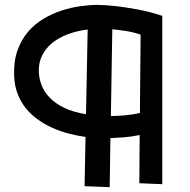

<svg xmlns="http://www.w3.org/2000/svg" viewBox="-20 -751 778 788"><path d="M646 4.9 551.8 1 553.2 -196.8Q519.5 -189.9 489 -187.5Q458.5 -185.1 433.1 -184.1L430.2 17.1L327.1 13.2L331.1 -189Q296.4 -193.8 261.7 -202.9Q227.1 -211.9 195.1 -226.3Q163.1 -240.7 135.3 -260.5Q107.4 -280.3 86.4 -306.4Q65.4 -332.5 52.5 -365.5Q39.6 -398.4 38.1 -439Q35.6 -498 51.3 -542.7Q66.9 -587.4 94.5 -619.9Q122.1 -652.3 158.4 -673.8Q194.8 -695.3 233.9 -708Q272.9 -720.7 311.5 -725.8Q350.1 -731 381.8 -731Q419.4 -730 462.4 -725.1Q499 -720.7 546.6 -711.9Q594.2 -703.1 646 -686ZM139.2 -462.9Q139.2 -431.2 150.4 -402.1Q161.6 -373 185.1 -349.1Q208.5 -325.2 245.1 -307.9Q281.7 -290.5 333 -282.2L339.8 -629.9Q295.4 -624.5 258.5 -610.6Q221.7 -596.7 195.1 -575.2Q168.5 -553.7 153.8 -525.1Q139.2 -496.6 139.2 -462.9ZM435.1 -274.9Q461.4 -274.9 492.4 -277.6Q523.4 -280.3 554.2 -287.1L557.1 -608.9Q529.3 -618.7 498.3 -623.5Q467.3 -628.4 440.9 -630.9Z"/></svg>

Font: McLaren
Style: Regular
Weight: 400
Designer: Astigmatic (AOETI)
Foundry: Astigmatic (AOETI)
Version: Version 1.000